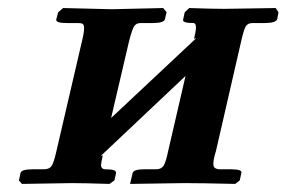

<svg xmlns="http://www.w3.org/2000/svg" viewBox="-20 -454 709 475"><path d="M256.8 -431.2 383.8 -434.1 392.1 -423.8 388.2 -407.2Q386.7 -397 357.9 -397H328.1Q316.4 -397 311.3 -388.2Q306.2 -379.4 298.8 -350.1L254.9 -162.1L465.8 -359.9L460 -357.9Q464.8 -376.5 464.8 -386.2Q464.8 -397 458 -397Q430.2 -397 433.1 -405.8L437 -423.8L448.2 -434.1Q505.9 -432.1 534.2 -432.1L662.1 -434.1L668.9 -423.8L666 -407.2Q663.1 -397 634.8 -397H605Q592.8 -397 587.9 -388.7Q583 -380.4 576.2 -350.1L514.2 -80.1Q507.8 -59.6 507.8 -48.8Q507.8 -42 511 -39.1Q514.2 -36.1 522 -35.2H551.8Q580.1 -35.2 577.1 -25.9L573.2 -7.8L562 1Q479 -1 435.1 -1L301.8 1L308.1 -25.9Q310.5 -35.2 336.9 -35.2H367.2Q379.9 -35.6 385.3 -44.9Q390.6 -54.2 396 -80.1L439 -266.1L229 -67.9L233.9 -69.8V-67.9Q230 -50.3 230 -45.9Q230 -35.2 241.2 -35.2Q255.4 -35.2 261.5 -33Q267.6 -30.8 267.1 -25.9L263.2 -7.8L251 1Q188 -1 157.2 -1L34.2 1L26.9 -7.8L30.8 -25.9Q32.7 -35.2 61 -35.2H89.8Q103 -35.6 108.2 -44.2Q113.3 -52.7 119.1 -78.1L182.1 -349.1Q188 -373 188 -383.8Q188 -392.1 185.1 -394.5Q182.1 -397 173.8 -397H145Q117.7 -397 119.1 -405.8L124 -423.8L136.2 -434.1Z"/></svg>

Font: Linux Libertine
Style: Bold Italic
Weight: 700
Italic angle: -11.5°
Designer: Philipp H. Poll
Foundry: Philipp H. Poll
Version: Version 4.0.5